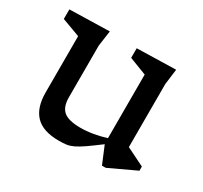

<svg xmlns="http://www.w3.org/2000/svg" viewBox="-115 -675 891 842"><g transform="rotate(30 331.0 -253.5)"><path d="M209 -177Q209 -128.5 234 -107.5Q259 -86.5 319.5 -86.5Q351 -86.5 384.8 -92.5Q418.5 -98.5 447 -107.5V-429.5L359 -463.5V-512L556 -517L546 -439V-119.5L638 -74V-53L503.5 10H484.5L448 -77.5Q407.5 -47 381.8 -29.2Q356 -11.5 338 -3Q320 5.5 303.8 7.8Q287.5 10 266 10Q185 10 147.5 -29Q110 -68 110 -144.5V-429.5L18 -463.5V-512L220 -517L209 -439Z"/></g></svg>

Font: Newsreader Caption
Style: Regular
Weight: 400
Designer: Hugues Gentile
Foundry: Production Type
Version: Version 1.001